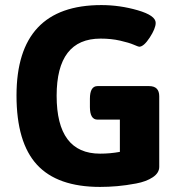

<svg xmlns="http://www.w3.org/2000/svg" viewBox="-20 -728 712 756"><path d="M607 -349V-71Q607 -47 581.5 -30Q556 -13 516 -5.5Q476 2 441.5 5Q407 8 374 8Q206 8 125.5 -79.5Q45 -167 45 -352Q45 -708 379 -708Q452 -708 522.5 -687.5Q593 -667 593 -638Q593 -616 569.5 -580Q546 -544 528 -544Q525 -544 506.5 -552Q488 -560 453 -568Q418 -576 376 -576Q203 -576 203 -351Q203 -123 374 -123Q414 -123 452 -130V-257H364Q334 -257 334 -307V-339Q334 -389 364 -389H567Q607 -389 607 -349Z"/></svg>

Font: mmAsap
Style: Bold
Weight: 700
Designer: Pablo Cosgaya
Foundry: Omnibus-Type
Version: Version 1.001